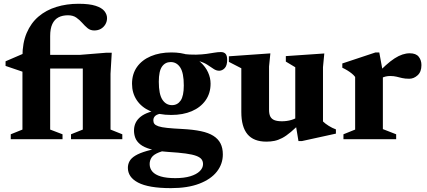

<svg xmlns="http://www.w3.org/2000/svg" viewBox="-20 -738 2263 1018"><path d="M442.5 -374.5H129.5L99 -358L9.5 -388.5V-413L107 -455L173 -447H402.5L544.5 -458.5H572.5L566 -347V-51L628.5 -26V0H356.5V-26L419 -51V-397ZM246 -51 311.5 -26V0H37V-26L99 -51V-438.5Q99 -510.5 121.5 -563.2Q144 -616 184.2 -650.2Q224.5 -684.5 278.8 -701.2Q333 -718 396 -718Q454 -718 487 -707.2Q520 -696.5 533.8 -679Q547.5 -661.5 547.5 -642Q547.5 -624 538.8 -609Q530 -594 515 -585.2Q500 -576.5 479.5 -576.5Q459 -576.5 444.2 -588.8Q429.5 -601 415.8 -616.8Q402 -632.5 384.5 -644.8Q367 -657 340.5 -657Q311 -657 290 -646Q269 -635 257.5 -610.8Q246 -586.5 246 -547Z M886 259.5Q826.5 259.5 783 252Q739.5 244.5 712 230Q684.5 215.5 671.2 195.8Q658 176 658 152Q658 133 666.8 116.8Q675.5 100.5 697.8 87Q720 73.5 759.2 62.2Q798.5 51 859.5 41.5H905L905.5 51.5Q851.5 58.5 822.8 70Q794 81.5 783.8 97Q773.5 112.5 773.5 132Q773.5 155 788 171.8Q802.5 188.5 832.5 197.5Q862.5 206.5 909.5 206.5Q956.5 206.5 989.2 196.5Q1022 186.5 1039.2 169.5Q1056.5 152.5 1056.5 132Q1056.5 117 1048.5 106.5Q1040.5 96 1020.8 88.5Q1001 81 964.8 76Q928.5 71 871.5 67.5Q815 63.5 779 53.2Q743 43 723.8 27.5Q704.5 12 697.2 -7.5Q690 -27 690.5 -48.5Q691.5 -92.5 726.5 -119.8Q761.5 -147 830 -155.5L846.5 -137.5Q816.5 -134.5 804.8 -125Q793 -115.5 793 -100Q793 -89 798.5 -81.5Q804 -74 819.8 -68.5Q835.5 -63 866.5 -59.8Q897.5 -56.5 949 -54Q1005 -51 1045.2 -42.5Q1085.5 -34 1111 -18Q1136.5 -2 1149 22.2Q1161.5 46.5 1161.5 80.5Q1161.5 131.5 1129.8 172Q1098 212.5 1036.5 236Q975 259.5 886 259.5ZM888 -128.5Q822.5 -128.5 776 -149.2Q729.5 -170 704.8 -207.5Q680 -245 680 -294Q680 -345.5 706.2 -382.8Q732.5 -420 779.8 -440Q827 -460 888.5 -460Q940.5 -460 979.2 -445.8Q1018 -431.5 1044 -407.5Q1070 -383.5 1083.2 -354.2Q1096.5 -325 1096.5 -294.5Q1096.5 -243.5 1070 -206Q1043.5 -168.5 996.8 -148.5Q950 -128.5 888 -128.5ZM892 -180.5Q921 -180.5 937.8 -204.8Q954.5 -229 954.5 -285Q954.5 -351 935.8 -380Q917 -409 885 -409Q856 -409 839 -385Q822 -361 822 -304.5Q822 -238.5 841 -209.5Q860 -180.5 892 -180.5ZM959.5 -418 948.5 -452Q988.5 -447.5 1019.5 -448.2Q1050.5 -449 1074.2 -452.2Q1098 -455.5 1116.8 -458.8Q1135.5 -462 1151 -462Q1167.5 -462 1176 -452.5Q1184.5 -443 1184.5 -421Q1184.5 -390.5 1171.5 -376.8Q1158.5 -363 1142 -363Q1126.5 -363 1112 -373Q1097.5 -383 1078.5 -395.2Q1059.5 -407.5 1031.2 -415Q1003 -422.5 959.5 -418Z M1406.5 -156Q1406.5 -133.5 1413.2 -120.2Q1420 -107 1435 -101Q1450 -95 1475 -95Q1501 -95 1524.8 -102Q1548.5 -109 1564 -121L1582 -94.5Q1548 -60 1522.5 -38.5Q1497 -17 1475.8 -6Q1454.5 5 1434.8 9Q1415 13 1392.5 13Q1325 13 1292.2 -26.2Q1259.5 -65.5 1259.5 -144V-376L1193.5 -410V-439.5L1413.5 -455L1406.5 -385.5ZM1562.5 10 1545.5 -92V-381.5L1495.5 -411.5V-440.5L1699.5 -454.5L1692.5 -382V-94Q1698 -88.5 1705.8 -82.5Q1713.5 -76.5 1722.8 -70.8Q1732 -65 1741.8 -60.2Q1751.5 -55.5 1761 -52V-29.5L1580.5 10Z M2152.5 -455.5Q2185.5 -455.5 2200 -437.2Q2214.5 -419 2214.5 -393Q2214.5 -357 2194.2 -338.8Q2174 -320.5 2150 -320.5Q2127.5 -320.5 2111.8 -324.2Q2096 -328 2081.8 -331.5Q2067.5 -335 2048.5 -335Q2036.5 -335 2025.5 -332.5Q2014.5 -330 2004 -324.8Q1993.5 -319.5 1983 -311L1970.5 -337.5Q2000.5 -369.5 2025.5 -392Q2050.5 -414.5 2072.2 -428.5Q2094 -442.5 2113.8 -449Q2133.5 -455.5 2152.5 -455.5ZM2010 -356V-53.5L2080.5 -26V0H1801V-26L1863 -51V-330Q1855.5 -340 1845.2 -348.2Q1835 -356.5 1822.5 -364.2Q1810 -372 1795 -379V-401.5L1971 -460H1991Z"/></svg>

Font: Newsreader 16pt 16pt
Style: Bold
Weight: 700
Version: Version 1.003